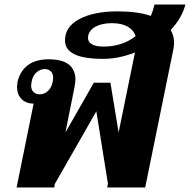

<svg xmlns="http://www.w3.org/2000/svg" viewBox="-20 -825 836 845"><path d="M731 -693Q746 -669 746 -637Q746 -623 743 -608L619 0H452L455 -17L404 -335L221 -15L219 0H53L128 -369Q95 -369 75 -389Q55 -409 55 -442Q55 -448 57 -464Q68 -512 102.5 -538Q137 -564 194 -564Q255 -564 283.5 -540.5Q312 -517 312 -475Q312 -466 308 -442L268 -242L393 -461H466L502 -242L574 -594Q502 -566 434 -566Q348 -566 307 -586.5Q266 -607 266 -647Q266 -708 330 -741.5Q394 -775 497 -775Q586 -775 644 -755Q653 -776 660 -805H796Q780 -744 731 -693ZM435 -620Q518 -620 577 -666Q568 -693 541.5 -708Q515 -723 472 -723Q430 -723 402 -708.5Q374 -694 368 -667Q364 -645 381 -632.5Q398 -620 435 -620ZM214 -482Q214 -501 203.5 -511Q193 -521 177 -521Q157 -521 140.5 -506.5Q124 -492 119 -465Q117 -453 117 -449Q117 -430 127.5 -420Q138 -410 155 -410Q175 -410 190.5 -424Q206 -438 212 -465Q214 -477 214 -482Z"/></svg>

Font: Trirong ExtraBold
Style: Italic
Weight: 800
Italic angle: -12°
Designer: Katatrad Team
Foundry: CadsonDemak
Version: Version 1.001